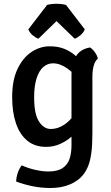

<svg xmlns="http://www.w3.org/2000/svg" viewBox="-20 -746 570 987"><path d="M483 -445Q467.5 -431 461.2 -406.5Q455 -382 455 -353.5V-62Q455 -2.5 449.8 38Q444.5 78.5 433.8 106Q423 133.5 407 153Q382.5 184 339 202.2Q295.5 220.5 238.5 220.5Q192 220.5 145 210.8Q98 201 63 187Q63.5 166 71.5 142.2Q79.5 118.5 92 104Q123.5 118.5 160.8 127Q198 135.5 228 135.5Q276.5 135.5 302.5 117.5Q328.5 99.5 338 69.2Q347.5 39 347.5 2V-367.5Q347.5 -417.5 369.8 -455.5Q392 -493.5 443 -502Q456 -494 468 -477Q480 -460 483 -445ZM42.5 -246Q42.5 -334.5 70.5 -392.5Q98.5 -450.5 142.5 -479.2Q186.5 -508 235 -508Q279.5 -508 311.8 -494.5Q344 -481 367 -460.5Q390 -440 406.5 -418.5L390.5 -324.5Q364 -367.5 326.2 -394Q288.5 -420.5 252.5 -420.5Q224 -420.5 202.2 -401.2Q180.5 -382 168 -343.2Q155.5 -304.5 155.5 -246Q155.5 -159.5 180.5 -121.2Q205.5 -83 240.5 -83Q279.5 -83 315 -108.2Q350.5 -133.5 371 -174L387.5 -90Q373.5 -66.5 348.2 -44Q323 -21.5 289.5 -6.2Q256 9 217 9Q158.5 9 119.8 -23.2Q81 -55.5 61.8 -112.8Q42.5 -170 42.5 -246ZM319.5 -720.5 416 -595Q408.5 -577 392.5 -564Q376.5 -551 364 -547L270.5 -637.5L177.5 -547Q164.5 -551 148.8 -564Q133 -577 125.5 -595L222 -720.5Q242.5 -726.5 270.5 -726.5Q299 -726.5 319.5 -720.5Z"/></svg>

Font: Signika Negative Medium
Style: Regular
Weight: 500
Designer: Anna Giedry
Foundry: Anna Giedry
Version: Version 2.001